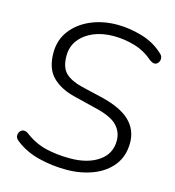

<svg xmlns="http://www.w3.org/2000/svg" viewBox="-107 -804 822 903"><g transform="rotate(15 303.5 -352.5)"><path d="M296 8Q227 8 161.5 -8.5Q96 -25 47 -64Q31 -76 33 -92Q35 -108 48 -115.5Q61 -123 79 -111Q128 -74 182 -61Q236 -48 300 -48Q386 -48 439 -84.5Q492 -121 492 -185Q492 -229 461 -260Q430 -291 350 -309L249 -334Q180 -350 138.5 -390Q97 -430 97 -508Q97 -570 131.5 -616Q166 -662 224.5 -687.5Q283 -713 354 -713Q414 -713 475 -695Q536 -677 580 -636Q595 -624 593 -607.5Q591 -591 578 -584Q565 -577 546 -591Q505 -627 454.5 -642Q404 -657 352 -657Q297 -657 254 -639Q211 -621 185.5 -588Q160 -555 160 -510Q160 -453 187.5 -427Q215 -401 268 -388L370 -364Q466 -341 510.5 -298Q555 -255 555 -192Q555 -127 520.5 -82.5Q486 -38 427 -15Q368 8 296 8Z"/></g></svg>

Font: Nunito Light
Style: Italic
Weight: 300
Italic angle: -9°
Designer: Vernon Adams
Foundry: Vernon Adams
Version: Version 3.601; ttfautohint (v1.8.2.53-6de2)